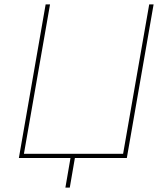

<svg xmlns="http://www.w3.org/2000/svg" viewBox="-20 -720 754 875"><path d="M558 0H66L188 -700H208L89 -19H541L660 -700H680ZM303 -10H323L298 135H278Z"/></svg>

Font: Fixel Italic Variable 20240409 Display Thin
Style: Italic
Weight: 100
Italic angle: -10°
Designer: AlfaBravo + MacPaw
Foundry: Kyrylo Tkachov, Marchela Mozhyna, Serhii Makarenko, Maria Weinstein, Zakhar Kryvoshyya
Version: Version 1.211;Glyphs 3.2 (3225)